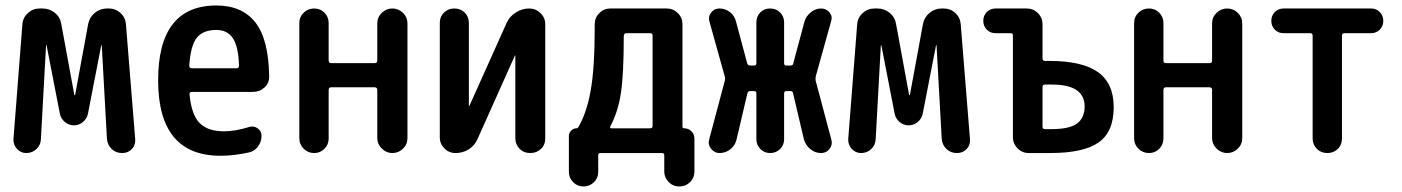

<svg xmlns="http://www.w3.org/2000/svg" viewBox="-20 -550 5040 690"><path d="M74.2 0Q54.7 0 41 -15.1Q27.3 -30.3 28.3 -49.8L60.5 -462.9Q62.5 -487.3 80.6 -503.4Q98.6 -519.5 123 -519.5H132.8Q158.2 -519.5 177.2 -503.9Q196.3 -488.3 200.2 -463.9L247.1 -209Q247.1 -208 248 -208Q250 -208 250 -209L296.9 -463.9Q301.8 -488.3 320.8 -503.9Q339.8 -519.5 364.3 -519.5H371.1Q395.5 -519.5 413.1 -503.4Q430.7 -487.3 432.6 -462.9L465.8 -50.8Q467.8 -29.3 454.1 -14.6Q440.4 0 418.9 0Q396.5 0 381.3 -14.6Q366.2 -29.3 364.3 -50.8L345.7 -386.7Q345.7 -387.7 344.7 -387.7Q343.8 -387.7 343.8 -386.7L295.9 -140.6Q292 -123 277.8 -111.3Q263.7 -99.6 245.6 -99.6Q227.5 -99.6 213.4 -111.3Q199.2 -123 195.3 -140.6L147.5 -386.7Q147.5 -387.7 146.5 -387.7Q145.5 -387.7 145.5 -386.7L127 -49.8Q126 -28.3 110.8 -14.2Q95.7 0 74.2 0Z M757.8 -442.4Q710 -442.4 687.5 -414.6Q665 -386.7 660.2 -314.5Q660.2 -305.7 668 -304.7H831.1Q838.9 -304.7 838.9 -314.5Q836.9 -382.8 816.9 -412.6Q796.9 -442.4 757.8 -442.4ZM772.5 9.8Q548.8 9.8 548.3 -260.3Q547.9 -530.3 757.8 -530.3Q849.6 -530.3 897.5 -469.7Q945.3 -409.2 947.3 -276.4Q948.2 -252 930.7 -235.8Q913.1 -219.7 888.7 -219.7H668Q661.1 -219.7 661.1 -210.9Q668 -137.7 697.3 -107.9Q726.6 -78.1 785.2 -78.1Q825.2 -78.1 876 -93.8Q891.6 -98.6 905.8 -88.9Q919.9 -79.1 919.9 -61.5Q919.9 -40 906.7 -22.9Q893.6 -5.9 874 -2Q820.3 9.8 772.5 9.8Z M1055.7 -52.7V-466.8Q1055.7 -489.3 1071.3 -504.4Q1086.9 -519.5 1108.9 -519.5Q1130.9 -519.5 1146 -504.4Q1161.1 -489.3 1161.1 -466.8V-332Q1161.1 -323.2 1169.9 -323.2H1327.1Q1335.9 -323.2 1335.9 -332V-465.8Q1335.9 -488.3 1352.1 -503.9Q1368.2 -519.5 1390.1 -519.5Q1412.1 -519.5 1428.2 -503.9Q1444.3 -488.3 1444.3 -465.8V-53.7Q1444.3 -31.2 1428.2 -15.6Q1412.1 0 1390.1 0Q1368.2 0 1352.1 -16.1Q1335.9 -32.2 1335.9 -53.7V-226.6Q1335.9 -235.4 1327.1 -236.3H1169.9Q1161.1 -236.3 1161.1 -226.6V-52.7Q1161.1 -30.3 1146 -15.1Q1130.9 0 1108.9 0Q1086.9 0 1071.3 -15.6Q1055.7 -31.2 1055.7 -52.7Z M1617.2 0Q1593.8 0 1577.1 -16.6Q1560.5 -33.2 1560.5 -55.7V-467.8Q1560.5 -490.2 1575.7 -504.9Q1590.8 -519.5 1612.8 -519.5Q1634.8 -519.5 1649.9 -504.9Q1665 -490.2 1665 -467.8V-169.9Q1665 -168.9 1666 -168.9Q1667 -168.9 1667 -169.9L1800.8 -467.8Q1811.5 -491.2 1834 -505.4Q1856.4 -519.5 1880.9 -519.5H1881.8Q1905.3 -519.5 1922.4 -502.9Q1939.5 -486.3 1939.5 -462.9V-52.7Q1939.5 -29.3 1923.8 -14.6Q1908.2 0 1885.7 0Q1862.3 0 1847.2 -15.6Q1832 -31.2 1832 -52.7V-349.6Q1832 -350.6 1831.1 -350.6Q1830.1 -350.6 1830.1 -349.6L1696.3 -50.8Q1686.5 -27.3 1665 -13.7Q1643.6 0 1617.2 0Z M2173.8 -96.7Q2169.9 -88.9 2177.7 -88.9H2316.4Q2325.2 -88.9 2325.2 -97.7V-421.9Q2325.2 -430.7 2316.4 -430.7H2231.4Q2222.7 -430.7 2221.7 -420.9Q2221.7 -283.2 2211.4 -215.8Q2201.2 -148.4 2173.8 -96.7ZM2024.4 67.4V-61.5Q2024.4 -72.3 2032.7 -80.6Q2041 -88.9 2051.8 -88.9Q2055.7 -88.9 2057.6 -91.8Q2087.9 -142.6 2102.5 -223.1Q2117.2 -303.7 2117.2 -448.2V-462.9Q2117.2 -486.3 2133.8 -502.9Q2150.4 -519.5 2172.9 -519.5H2376Q2399.4 -519.5 2416 -502.9Q2432.6 -486.3 2432.6 -462.9V-94.7Q2432.6 -88.9 2439.5 -88.9Q2454.1 -88.9 2464.8 -78.1Q2475.6 -67.4 2475.6 -51.8V66.4Q2475.6 88.9 2460 104.5Q2444.3 120.1 2421.4 120.1Q2398.4 120.1 2382.8 104Q2367.2 87.9 2367.2 66.4V7.8Q2367.2 0 2359.4 0H2137.7Q2129.9 0 2129.9 7.8V67.4Q2129.9 89.8 2114.3 105Q2098.6 120.1 2076.7 120.1Q2054.7 120.1 2039.6 104.5Q2024.4 88.9 2024.4 67.4Z M2565.4 0Q2547.9 0 2535.6 -15.1Q2523.4 -30.3 2528.3 -47.9L2585 -260.7Q2586.9 -269.5 2584 -277.3L2529.3 -473.6Q2524.4 -490.2 2535.6 -504.9Q2546.9 -519.5 2565.4 -519.5Q2586.9 -519.5 2603.5 -506.3Q2620.1 -493.2 2625 -472.7L2665 -323.2Q2667 -314.5 2675.8 -314.5H2690.4Q2698.2 -314.5 2698.2 -323.2V-469.7Q2698.2 -491.2 2712.4 -505.4Q2726.6 -519.5 2747.6 -519.5Q2768.6 -519.5 2783.2 -505.4Q2797.9 -491.2 2797.9 -469.7V-323.2Q2797.9 -314.5 2805.7 -314.5H2820.3Q2830.1 -314.5 2831.1 -323.2L2871.1 -472.7Q2877 -492.2 2894 -505.9Q2911.1 -519.5 2930.7 -519.5Q2949.2 -519.5 2960.9 -505.4Q2972.7 -491.2 2966.8 -473.6L2912.1 -277.3Q2910.2 -270.5 2911.1 -260.7L2967.8 -47.9Q2972.7 -30.3 2961.4 -15.1Q2950.2 0 2930.7 0Q2909.2 0 2892.1 -14.2Q2875 -28.3 2869.1 -48.8L2830.1 -214.8Q2829.1 -222.7 2820.3 -222.7H2805.7Q2797.9 -222.7 2797.9 -214.8V-49.8Q2797.9 -28.3 2783.2 -14.2Q2768.6 0 2747.6 0Q2726.6 0 2712.4 -14.6Q2698.2 -29.3 2698.2 -49.8V-214.8Q2698.2 -222.7 2690.4 -222.7H2675.8Q2668 -222.7 2666 -214.8L2627 -48.8Q2622.1 -27.3 2605 -13.7Q2587.9 0 2565.4 0Z M3074.2 0Q3054.7 0 3041 -15.1Q3027.3 -30.3 3028.3 -49.8L3060.5 -462.9Q3062.5 -487.3 3080.6 -503.4Q3098.6 -519.5 3123 -519.5H3132.8Q3158.2 -519.5 3177.2 -503.9Q3196.3 -488.3 3200.2 -463.9L3247.1 -209Q3247.1 -208 3248 -208Q3250 -208 3250 -209L3296.9 -463.9Q3301.8 -488.3 3320.8 -503.9Q3339.8 -519.5 3364.3 -519.5H3371.1Q3395.5 -519.5 3413.1 -503.4Q3430.7 -487.3 3432.6 -462.9L3465.8 -50.8Q3467.8 -29.3 3454.1 -14.6Q3440.4 0 3418.9 0Q3396.5 0 3381.3 -14.6Q3366.2 -29.3 3364.3 -50.8L3345.7 -386.7Q3345.7 -387.7 3344.7 -387.7Q3343.8 -387.7 3343.8 -386.7L3295.9 -140.6Q3292 -123 3277.8 -111.3Q3263.7 -99.6 3245.6 -99.6Q3227.5 -99.6 3213.4 -111.3Q3199.2 -123 3195.3 -140.6L3147.5 -386.7Q3147.5 -387.7 3146.5 -387.7Q3145.5 -387.7 3145.5 -386.7L3127 -49.8Q3126 -28.3 3110.8 -14.2Q3095.7 0 3074.2 0Z M3726.6 -237.3V-94.7Q3726.6 -85.9 3735.4 -85.9H3756.8Q3824.2 -85.9 3851.1 -106.4Q3877.9 -127 3877.9 -167Q3877.9 -246.1 3760.7 -246.1H3735.4Q3726.6 -246.1 3726.6 -237.3ZM3557.6 -430.7Q3539.1 -430.7 3526.4 -443.4Q3513.7 -456.1 3513.7 -475.1Q3513.7 -494.1 3526.4 -506.8Q3539.1 -519.5 3557.6 -519.5H3669.9Q3693.4 -519.5 3710 -502.9Q3726.6 -486.3 3726.6 -462.9V-338.9Q3726.6 -331.1 3735.4 -331.1H3750Q3870.1 -331.1 3926.3 -290.5Q3982.4 -250 3982.4 -165Q3982.4 -76.2 3928.2 -38.1Q3874 0 3753.9 0H3676.8Q3653.3 0 3636.7 -17.1Q3620.1 -34.2 3620.1 -56.6V-421.9Q3620.1 -430.7 3612.3 -430.7Z M4055.7 -52.7V-466.8Q4055.7 -489.3 4071.3 -504.4Q4086.9 -519.5 4108.9 -519.5Q4130.9 -519.5 4146 -504.4Q4161.1 -489.3 4161.1 -466.8V-332Q4161.1 -323.2 4169.9 -323.2H4327.1Q4335.9 -323.2 4335.9 -332V-465.8Q4335.9 -488.3 4352.1 -503.9Q4368.2 -519.5 4390.1 -519.5Q4412.1 -519.5 4428.2 -503.9Q4444.3 -488.3 4444.3 -465.8V-53.7Q4444.3 -31.2 4428.2 -15.6Q4412.1 0 4390.1 0Q4368.2 0 4352.1 -16.1Q4335.9 -32.2 4335.9 -53.7V-226.6Q4335.9 -235.4 4327.1 -236.3H4169.9Q4161.1 -236.3 4161.1 -226.6V-52.7Q4161.1 -30.3 4146 -15.1Q4130.9 0 4108.9 0Q4086.9 0 4071.3 -15.6Q4055.7 -31.2 4055.7 -52.7Z M4592.8 -430.7Q4574.2 -430.7 4561.5 -443.4Q4548.8 -456.1 4548.8 -475.1Q4548.8 -494.1 4561.5 -506.8Q4574.2 -519.5 4592.8 -519.5H4907.2Q4925.8 -519.5 4938.5 -506.8Q4951.2 -494.1 4951.2 -475.1Q4951.2 -456.1 4938.5 -443.4Q4925.8 -430.7 4907.2 -430.7H4811.5Q4802.7 -430.7 4802.7 -421.9V-52.7Q4802.7 -29.3 4787.6 -14.6Q4772.5 0 4750 0Q4727.5 0 4712.4 -15.1Q4697.3 -30.3 4697.3 -52.7V-421.9Q4697.3 -430.7 4688.5 -430.7Z"/></svg>

Font: Rounded Mgen+ 2m medium
Style: Regular
Weight: 500
Designer: [Source Han Sans]
Ryoko NISHIZUKA  (kana & ideographs); Paul D. Hunt (Latin, Greek & Cyrillic); Wenlong ZHANG  (bopomofo
Version: Version 1.059.20150602